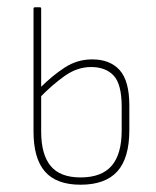

<svg xmlns="http://www.w3.org/2000/svg" viewBox="-20 -499 428 527"><path d="M201 8Q135 8 103.5 -28Q72 -64 72 -138V-475Q72 -479 76 -479H90Q93 -479 93 -475V-138Q93 -75 119 -43.5Q145 -12 201 -12Q259 -12 286.5 -44Q314 -76 314 -141V-206Q314 -268 292 -291.5Q270 -315 230 -315Q192 -315 157.5 -290.5Q123 -266 89 -231V-257Q123 -291 157.5 -313.5Q192 -336 233 -336Q282 -336 308.5 -306.5Q335 -277 335 -209V-142Q335 -65 302 -28.5Q269 8 201 8Z"/></svg>

Font: Sofia Sans Condensed Thin
Style: Regular
Weight: 250
Version: Version 4.100